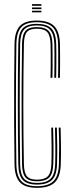

<svg xmlns="http://www.w3.org/2000/svg" viewBox="-20 -905 354 932"><path d="M159.8 6.8Q102 6.8 76.8 -19.9Q51.5 -46.5 50.5 -107.5Q49 -202 48.6 -303.2Q48.2 -404.5 48.8 -503.6Q49.2 -602.8 50.5 -691.2Q51.5 -752.5 76.6 -778.9Q101.8 -805.2 158.5 -805.2Q215 -805.2 242.1 -779.2Q269.2 -753.2 271 -691.2Q271.5 -674.5 271.6 -642.6Q271.8 -610.8 271.5 -578.4Q271.2 -546 270.8 -527.2H261.8Q262.2 -543.8 262.5 -576Q262.8 -608.2 262.6 -641Q262.5 -673.8 262 -691Q260 -750.2 235 -773.8Q210 -797.2 158.5 -797.2Q105.8 -797.2 83.1 -772.6Q60.5 -748 59.5 -691Q55.2 -398.5 59.5 -107.5Q60.5 -50.2 83.6 -25.8Q106.8 -1.2 159.5 -1.2Q213.8 -1.2 238.9 -25.4Q264 -49.5 266 -107.5Q267.2 -150.8 267.1 -195.6Q267 -240.5 265 -285.5H274.2Q275.5 -244.8 276 -199.5Q276.5 -154.2 275 -107.5Q273 -45.8 245.9 -19.5Q218.8 6.8 159.8 6.8ZM159.5 -9Q111.2 -9 90.4 -31.5Q69.5 -54 68.8 -108.5Q66.5 -251 66.5 -401.4Q66.5 -551.8 68.8 -691Q69.5 -745 90.2 -767.1Q111 -789.2 158.5 -789.2Q206.5 -789.2 228.8 -767.5Q251 -745.8 252.8 -690.8Q253.2 -679.8 253.4 -658.1Q253.5 -636.5 253.5 -611.2Q253.5 -586 253.2 -563.4Q253 -540.8 252.5 -527.2H243.5Q244 -549.2 244.2 -580Q244.5 -610.8 244.4 -640.9Q244.2 -671 243.8 -690.8Q242.5 -738.5 223.5 -760Q204.5 -781.5 158.5 -781.5Q115.2 -781.5 96.9 -761.1Q78.5 -740.8 77.8 -691Q75.8 -549.2 75.8 -400Q75.8 -250.8 77.8 -108Q78.5 -58 97.2 -37.5Q116 -17 159.5 -17Q204 -17 225 -36.9Q246 -56.8 247.8 -108Q249 -151.2 248.6 -194.5Q248.2 -237.8 247 -285.5H256Q257.2 -244.5 257.8 -199.1Q258.2 -153.8 256.8 -107.8Q255 -52.5 231.8 -30.8Q208.5 -9 159.5 -9ZM159.5 -25Q120 -25 103.9 -43.6Q87.8 -62.2 87 -108.2Q85.5 -201.2 85 -301.1Q84.5 -401 85 -500.2Q85.5 -599.5 87 -691Q87.8 -737 103.8 -755.2Q119.8 -773.5 158.5 -773.5Q199 -773.5 216.2 -754.6Q233.5 -735.8 234.5 -690.5Q235 -669 235.2 -639Q235.5 -609 235.2 -579Q235 -549 234.5 -527.2H225.2Q226 -549.5 226.1 -581.1Q226.2 -612.8 226.1 -642.6Q226 -672.5 225.5 -689.5Q224.5 -732 209.6 -748.8Q194.8 -765.5 158.5 -765.5Q124 -765.5 110.4 -749.4Q96.8 -733.2 96 -691Q90.5 -394.8 96 -108.2Q96.8 -66 110.8 -49.4Q124.8 -32.8 159.5 -32.8Q195.2 -32.8 211.6 -48.9Q228 -65 229.5 -109.2Q230.8 -149.5 230.4 -195.5Q230 -241.5 228.8 -285.5H237.8Q239 -246.8 239.6 -200.1Q240.2 -153.5 238.5 -108.2Q237 -61.8 219 -43.4Q201 -25 159.5 -25ZM135.5 -876.8V-884.8H181V-876.8ZM135.5 -860.8V-868.8H181V-860.8ZM135.5 -845V-853H181V-845Z"/></svg>

Font: Big Shoulders Inline Display Light
Style: Regular
Weight: 300
Designer: Patric King
Foundry: XO Type Co
Version: Version 1.000